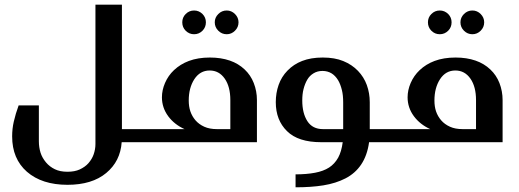

<svg xmlns="http://www.w3.org/2000/svg" viewBox="-20 -611 2228 825"><path d="M147 -158.2V-3.9Q147 22 154.3 45.4Q161.1 66.9 177.7 86.9Q193.4 105.5 215.8 116.2Q237.8 127 270 127Q300.8 127 322.3 117.2Q345.7 106.4 359.9 90.3Q375.5 72.3 382.3 52.7Q390.1 30.3 390.1 7.8V-590.8H503.9V-56.2H566.9Q572.3 -56.2 577.6 -51.8Q582 -47.9 582 -40V-11.2Q582 -5.9 577.6 -2.9Q573.2 0 566.9 0H502.9Q497.1 82 436.5 132.3Q375.5 183.1 270 183.1Q160.2 183.1 95.7 127Q32.2 71.3 32.2 -24.9Q32.2 -57.6 39.1 -87.9Q46.9 -122.1 60.1 -158.2Z M763.2 -515.1Q763.2 -536.1 777.8 -550.8Q793 -565.9 814 -565.9Q835 -565.9 850.1 -550.8Q864.7 -536.1 864.7 -515.1Q864.7 -493.7 850.1 -479Q835 -463.9 814 -463.9Q793 -463.9 777.8 -479Q763.2 -493.7 763.2 -515.1ZM902.8 -515.1Q902.8 -535.6 918 -550.8Q933.1 -565.9 954.1 -565.9Q974.6 -565.9 989.7 -550.8Q1004.9 -535.6 1004.9 -515.1Q1004.9 -494.1 989.7 -479Q974.6 -463.9 954.1 -463.9Q933.1 -463.9 918 -479Q902.8 -494.1 902.8 -515.1ZM772.9 -56.2Q729 -76.2 702.6 -111.8Q675.8 -148.4 675.8 -192.9Q675.8 -223.6 689 -254.4Q702.6 -286.1 727.5 -309.6Q754.9 -335.4 791.5 -349.1Q830.6 -363.8 881.8 -363.8Q929.7 -363.8 967.8 -350.6Q1004.4 -337.9 1031.2 -312.5Q1057.1 -288.1 1070.3 -254.4Q1084 -219.2 1084 -181.2V0H562Q547.9 0 547.9 -16.1V-40Q547.9 -56.2 562 -56.2ZM969.7 -181.2Q969.7 -238.3 945.8 -272.9Q921.4 -308.1 880.9 -308.1Q839.4 -308.1 814.9 -270.5Q791 -233.4 791 -179.2Q791 -153.3 797.9 -132.8Q805.2 -111.3 819.8 -94.2Q835 -76.7 857.9 -66.4Q880.4 -56.2 912.1 -56.2H969.7Z M1165 -171.9Q1165 -211.4 1177.2 -246.1Q1189.5 -281.2 1215.3 -307.6Q1241.7 -335 1278.3 -349.1Q1315.9 -363.8 1366.7 -363.8Q1418.5 -363.8 1455.1 -348.6Q1492.2 -333.5 1518.1 -306.6Q1543.5 -280.3 1556.2 -245.6Q1568.8 -210.4 1568.8 -171.9V-56.2H1621.6Q1637.7 -56.2 1637.7 -43.9V-13.2Q1637.7 0 1621.6 0H1565.9Q1558.1 57.1 1531.7 96.2Q1506.3 133.8 1464.8 155.3Q1423.3 176.8 1369.1 185.5Q1317.9 193.8 1250 193.8V138.2Q1296.9 138.2 1333.5 131.3Q1369.6 124.5 1394 108.9Q1418 93.3 1433.1 66.4Q1447.3 40.5 1452.6 0H1359.9Q1261.2 0 1213.4 -47.4Q1165 -94.7 1165 -171.9ZM1454.6 -170.9Q1454.6 -201.7 1449.2 -223.6Q1442.9 -249.5 1432.6 -266.6Q1420.9 -285.6 1405.3 -295.4Q1387.7 -306.2 1365.7 -306.2Q1343.8 -306.2 1327.1 -295.9Q1310.1 -285.6 1300.3 -268.6Q1290 -251 1284.2 -228Q1278.8 -207 1278.8 -179.2Q1278.8 -124.5 1300.8 -90.3Q1322.8 -56.2 1367.7 -56.2H1454.6Z M1818.8 -515.1Q1818.8 -536.1 1833.5 -550.8Q1848.6 -565.9 1869.6 -565.9Q1890.6 -565.9 1905.8 -550.8Q1920.4 -536.1 1920.4 -515.1Q1920.4 -493.7 1905.8 -479Q1890.6 -463.9 1869.6 -463.9Q1848.6 -463.9 1833.5 -479Q1818.8 -493.7 1818.8 -515.1ZM1958.5 -515.1Q1958.5 -535.6 1973.6 -550.8Q1988.8 -565.9 2009.8 -565.9Q2030.3 -565.9 2045.4 -550.8Q2060.5 -535.6 2060.5 -515.1Q2060.5 -494.1 2045.4 -479Q2030.3 -463.9 2009.8 -463.9Q1988.8 -463.9 1973.6 -479Q1958.5 -494.1 1958.5 -515.1ZM1828.6 -56.2Q1784.7 -76.2 1758.3 -111.8Q1731.4 -148.4 1731.4 -192.9Q1731.4 -223.6 1744.6 -254.4Q1758.3 -286.1 1783.2 -309.6Q1810.5 -335.4 1847.2 -349.1Q1886.2 -363.8 1937.5 -363.8Q1985.4 -363.8 2023.4 -350.6Q2060.1 -337.9 2086.9 -312.5Q2112.8 -288.1 2126 -254.4Q2139.6 -219.2 2139.6 -181.2V0H1617.7Q1603.5 0 1603.5 -16.1V-40Q1603.5 -56.2 1617.7 -56.2ZM2025.4 -181.2Q2025.4 -238.3 2001.5 -272.9Q1977.1 -308.1 1936.5 -308.1Q1895 -308.1 1870.6 -270.5Q1846.7 -233.4 1846.7 -179.2Q1846.7 -153.3 1853.5 -132.8Q1860.8 -111.3 1875.5 -94.2Q1890.6 -76.7 1913.6 -66.4Q1936 -56.2 1967.8 -56.2H2025.4Z"/></svg>

Font: SimahzazaarabicW05-Medium
Style: Regular
Weight: 500
Designer: Ahmed zaza
Foundry: Ahmed zaza
Version: Version 1.001